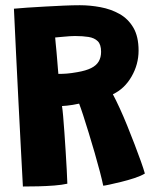

<svg xmlns="http://www.w3.org/2000/svg" viewBox="-20 -684 587 717"><path d="M65.5 12.5Q62.5 -43.5 58.2 -124.8Q54 -206 49.2 -298.8Q44.5 -391.5 40 -483.2Q35.5 -575 32 -651.5Q51.5 -653.5 82 -655.5Q112.5 -657.5 148 -659.5Q183.5 -661.5 217.5 -663Q251.5 -664.5 278 -664.5Q316.5 -664.5 355.2 -657.2Q394 -650 426.2 -632Q458.5 -614 478 -580.8Q497.5 -547.5 497.5 -495Q497.5 -443.5 471.2 -398Q445 -352.5 401.5 -332Q413 -310.5 427 -280Q441 -249.5 455.2 -214.5Q469.5 -179.5 482.5 -145.2Q495.5 -111 505.8 -82.5Q516 -54 521 -36Q506.5 -27 482.2 -19Q458 -11 432.5 -4.8Q407 1.5 388.2 5.5Q369.5 9.5 365.5 9.5Q361.5 -10.5 353 -43Q344.5 -75.5 333.5 -113.5Q322.5 -151.5 311.2 -188.2Q300 -225 290.5 -254Q281 -283 275.5 -297Q264 -294.5 252.2 -292.5Q240.5 -290.5 230.2 -289.5Q220 -288.5 211.5 -288Q213.5 -276.5 215.8 -250.2Q218 -224 220.5 -189.5Q223 -155 225.2 -118.8Q227.5 -82.5 229.2 -50.5Q231 -18.5 231.5 2Q211.5 6.5 182.8 8.8Q154 11 123.2 11.8Q92.5 12.5 65.5 12.5ZM198 -408Q213.5 -408 229.8 -409.2Q246 -410.5 268.5 -414.5Q301 -420 320.5 -429.8Q340 -439.5 348.8 -454.8Q357.5 -470 357.5 -490.5Q357.5 -518 345 -530.2Q332.5 -542.5 310.8 -546Q289 -549.5 260 -549.5Q252 -549.5 241 -548.8Q230 -548 219 -547Q208 -546 199 -545.2Q190 -544.5 186 -544Q186.5 -535.5 188 -521.5Q189.5 -507.5 191 -490.8Q192.5 -474 193.8 -457.8Q195 -441.5 196.2 -428.2Q197.5 -415 198 -408Z"/></svg>

Font: Grandstander Thin
Style: Bold
Weight: 700
Version: Version 1.200